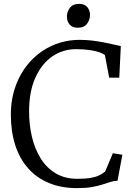

<svg xmlns="http://www.w3.org/2000/svg" viewBox="-20 -959 689 990"><path d="M377 11Q295.5 11 232 -15.5Q168.5 -42 124.8 -91.5Q81 -141 58.5 -211Q36 -281 36 -368Q36 -451.5 63 -522Q90 -592.5 138.5 -644.5Q187 -696.5 251.8 -725Q316.5 -753.5 392 -753.5Q425.5 -753.5 457.2 -749.5Q489 -745.5 517 -740Q545 -734.5 567.2 -729.2Q589.5 -724 603 -721.5L595 -558.5H543L521 -674.5Q512 -682.5 492 -689.5Q472 -696.5 441.8 -701Q411.5 -705.5 372 -705.5Q304 -705.5 249.2 -667.8Q194.5 -630 162.2 -558.2Q130 -486.5 130 -384Q130 -314.5 145 -252Q160 -189.5 190.5 -141Q221 -92.5 268 -64.8Q315 -37 379 -37Q420.5 -37 447.5 -41.8Q474.5 -46.5 491.8 -55Q509 -63.5 522 -74L562 -169L611 -161L586 -27Q566.5 -26.5 548 -20.5Q529.5 -14.5 507 -7.2Q484.5 0 453.2 5.5Q422 11 377 11ZM380.5 -816Q353 -816 339 -832.5Q325 -849 325 -873.5Q325 -898 340.2 -918.5Q355.5 -939 387.5 -939H388.5Q416 -939 430 -922.5Q444 -906 444 -881.5Q444 -857 428.8 -836.5Q413.5 -816 381.5 -816Z"/></svg>

Font: Merriweather Light 18pt Light
Style: Regular
Weight: 300
Version: Version 2.100